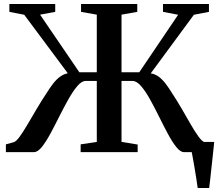

<svg xmlns="http://www.w3.org/2000/svg" viewBox="-20 -763 1094 963"><path d="M971.5 180Q969 160 965 135Q961 110 956.8 84.5Q952.5 59 948.5 36.5Q944.5 14 941.5 -1L907 -51H1054.5Q1052.5 -32 1050 -8.5Q1047.5 15 1044.8 40.5Q1042 66 1039.2 91.2Q1036.5 116.5 1034 139.5Q1031.5 162.5 1029 180ZM9.5 0V-39L48 -49.5Q60.5 -52.5 78.5 -77.2Q96.5 -102 118.2 -139Q140 -176 164.2 -217.2Q188.5 -258.5 213 -295Q230 -322.5 246.2 -343.5Q262.5 -364.5 280.8 -378Q299 -391.5 320 -395.5L101.5 -689L27 -703.5V-743H257V-703.5L181 -689.5L378 -400.5H465.5V-689.5L386.5 -703.5V-743H668.5V-703.5L589.5 -689.5V-400.5H678.5L873.5 -689L797.5 -703.5V-743H1028V-703.5L952.5 -689L736 -395Q758.5 -391.5 776.5 -378Q794.5 -364.5 810.8 -343.2Q827 -322 843.5 -295Q868 -258 891.8 -216.8Q915.5 -175.5 936.8 -138.8Q958 -102 976 -77.5Q994 -53 1007 -49.5L1045 -39V0H902.5Q884.5 0 864 -25.8Q843.5 -51.5 821.8 -92.2Q800 -133 777.5 -178.5Q755 -224 732.5 -264.5Q710 -305 687.8 -331Q665.5 -357 644.5 -357H589.5V-51.5L670.5 -38V0H384.5V-39L465.5 -51V-357H409.5Q389.5 -357 367.5 -331Q345.5 -305 322.8 -264.5Q300 -224 277.2 -178.5Q254.5 -133 232.5 -92.2Q210.5 -51.5 189.8 -25.8Q169 0 150.5 0Z"/></svg>

Font: Merriweather 72pt SemiBold
Style: Regular
Weight: 600
Version: Version 2.100